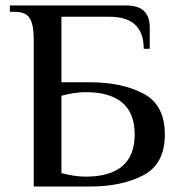

<svg xmlns="http://www.w3.org/2000/svg" viewBox="-20 -680 655 700"><path d="M103 -537Q103 -588 89 -612.5Q75 -637 33 -637H16V-660H441Q526 -660 526 -580V-502H504Q504 -619 379 -619H204V-380H308Q424 -380 502.5 -339Q581 -298 581 -190Q581 -82 502.5 -41Q424 0 308 0H103ZM471 -190Q471 -268 425.5 -306Q380 -344 293 -344Q253 -344 204 -331V-49Q252 -36 293 -36Q380 -36 425.5 -74Q471 -112 471 -190Z"/></svg>

Font: El Messiri Medium
Style: Regular
Weight: 500
Designer: Mohamed Gaber
Foundry: Kief Type Foundry
Version: Version 2.007